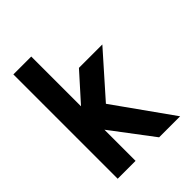

<svg xmlns="http://www.w3.org/2000/svg" viewBox="-201 -806 911 911"><g transform="rotate(-45 254.5 -350.0)"><path d="M50 0V-700H170V-366L292 -502H449L262 -291L469 0H328L170 -209V0Z"/></g></svg>

Font: Kulim Park
Style: Bold
Weight: 700
Designer: Noponies / Dale Sattler
Foundry: Noponies
Version: Version 1.000; ttfautohint (v1.8.3)